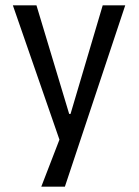

<svg xmlns="http://www.w3.org/2000/svg" viewBox="-20 -516 517 716"><path d="M134 180 217 -35V49L28 -496H116L238 -91H243L363 -496H447L222 180Z"/></svg>

Font: Nunito Sans 7pt Condensed
Style: Regular
Weight: 400
Width: 3
Designer: Vernon Adams
Foundry: Vernon Adams
Version: Version 3.101;gftools[0.9.27]